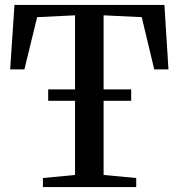

<svg xmlns="http://www.w3.org/2000/svg" viewBox="-20 -763 728 783"><path d="M286 -49.5V-700.5L131.5 -693L79.5 -480H21.5L39 -743H650.5L667 -480H609L558 -693L402.5 -700.5V-49.5L535.5 -37V0H155V-37ZM515 -398.5V-352H176.5V-398.5Z"/></svg>

Font: Merriweather 72pt Medium
Style: Regular
Weight: 500
Version: Version 2.100